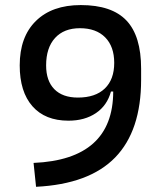

<svg xmlns="http://www.w3.org/2000/svg" viewBox="-20 -716 626 746"><path d="M246.1 -247.1Q155.3 -247.1 106 -303.2Q56.6 -359.4 56.6 -461.9Q56.6 -572.8 119.4 -634.5Q182.1 -696.3 293.9 -696.3Q414.6 -696.3 471.4 -636.2Q528.3 -576.2 528.3 -449.2V-406.2Q528.3 -208 427.5 -104.2Q326.7 -0.5 120.1 9.8L110.4 -83Q419.4 -96.2 419.9 -360.4H411.1Q396.5 -306.2 352.8 -276.6Q309.1 -247.1 246.1 -247.1ZM282.7 -336.9Q350.6 -336.9 387.2 -372.1Q423.8 -407.2 423.8 -471.7Q423.8 -535.2 388.7 -570.8Q353.5 -606.4 290.5 -606.4Q228.5 -606.4 193.8 -568.4Q159.2 -530.3 159.2 -461.9Q159.2 -401.9 191.2 -369.4Q223.1 -336.9 282.7 -336.9Z"/></svg>

Font: Cascadia Mono PL
Style: Regular
Weight: 400
Monospace: yes
Designer: Aaron Bell
Foundry: Saja Typeworks
Version: Version 2404.023; ttfautohint (v1.8.4)